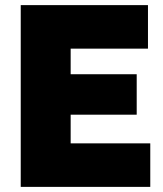

<svg xmlns="http://www.w3.org/2000/svg" viewBox="-20 -730 637 750"><path d="M567 -170V0H61V-710H558V-540H256V-440H514V-282H256V-170Z"/></svg>

Font: Raleway
Style: Heavy
Weight: 900
Designer: Matt McInerney, Pablo Impallari, Rodrigo Fuenzalida
Foundry: Matt McInerney, Pablo Impallari, Rodrigo Fuenzalida
Version: Version 2.001; ttfautohint (v0.8) -G 200 -r 50